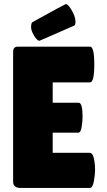

<svg xmlns="http://www.w3.org/2000/svg" viewBox="-20 -931 528 951"><path d="M175 -729Q166 -729 152 -749Q134 -777 134 -796Q134 -815 140 -821Q303 -911 306 -911Q316 -911 331 -887Q354 -852 354 -821Q354 -810 349 -805Q177 -729 175 -729ZM370 -422Q389 -422 389 -352Q389 -331 384.5 -302.5Q380 -274 368 -274H241V-174H425Q442 -174 448 -130Q451 -111 451 -89.5Q451 -68 445 -34Q439 0 425 0H83Q45 0 45 -31V-674Q45 -700 68 -700H426Q447 -700 447 -611.5Q447 -523 426 -523H241V-422Z"/></svg>

Font: Lilita One Rus
Style: Regular
Weight: 400
Designer: Juan Montoreano
Foundry: Juan Montoreano
Version: Version 1.002